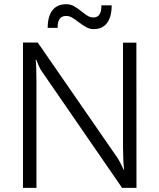

<svg xmlns="http://www.w3.org/2000/svg" viewBox="-20 -906 769 926"><path d="M358.4 -799.8Q339.8 -814.5 326.4 -821.8Q313 -829.1 299.3 -829.1Q277.8 -829.1 267.8 -815.2Q257.8 -801.3 257.8 -771.5H210Q210 -826.7 232.7 -856.2Q255.4 -885.7 299.8 -885.7Q319.3 -885.7 335.4 -877Q351.6 -868.2 373 -851.1Q391.1 -836.4 403.6 -829.1Q416 -821.8 430.2 -821.8Q450.2 -821.8 459.7 -835.9Q469.2 -850.1 469.2 -880.4H518.6Q518.6 -824.7 496.3 -795.2Q474.1 -765.6 431.6 -765.6Q413.1 -765.6 396.7 -774.4Q380.4 -783.2 358.4 -799.8ZM90.8 -700.7H162.1L546.9 -144Q553.2 -134.8 562.5 -116.2Q571.8 -97.7 576.7 -87.4H578.6Q576.2 -105.5 574.7 -138.2Q573.2 -170.9 573.2 -199.7V-700.2H637.7L638.2 0H568.8L180.2 -564Q168.9 -580.1 154.8 -617.7H151.9Q153.8 -607.4 154.8 -574.5Q155.8 -541.5 155.8 -511.2V0H90.8Z"/></svg>

Font: Selawik Semilight
Style: Regular
Weight: 300
Designer: Aaron Bell
Foundry: Microsoft Corporation
Version: Version 1.01